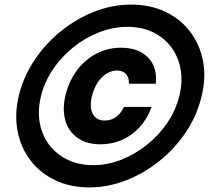

<svg xmlns="http://www.w3.org/2000/svg" viewBox="-20 -705 940 835"><path d="M368.3 110Q285 110 219.2 78.3Q153.3 46.7 111.2 -9.2Q69.2 -65 55.8 -138.3Q42.5 -211.7 63.3 -295Q84.2 -375.8 132.1 -446.7Q180 -517.5 246.7 -570.8Q313.3 -624.2 391.2 -654.6Q469.2 -685 550 -685Q634.2 -685 700 -653.3Q765.8 -621.7 807.9 -565.8Q850 -510 863.3 -436.7Q876.7 -363.3 855 -280Q835 -199.2 787.1 -128.3Q739.2 -57.5 672.5 -4.2Q605.8 49.2 527.5 79.6Q449.2 110 368.3 110ZM385 13.3Q447.5 13.3 507.5 -10.4Q567.5 -34.2 619.2 -75.4Q670.8 -116.7 707.5 -170.8Q744.2 -225 760 -287.5Q775 -350 765.4 -404.2Q755.8 -458.3 724.6 -500Q693.3 -541.7 645 -565Q596.7 -588.3 534.2 -588.3Q472.5 -588.3 412.1 -565Q351.7 -541.7 299.6 -500Q247.5 -458.3 210.8 -404.2Q174.2 -350 158.3 -287.5Q143.3 -225 152.9 -170.8Q162.5 -116.7 193.8 -75.4Q225 -34.2 273.8 -10.4Q322.5 13.3 385 13.3ZM416.7 -77.5Q356.7 -77.5 317.1 -105.4Q277.5 -133.3 263.8 -182.5Q250 -231.7 265.8 -295Q281.7 -355.8 316.2 -401.2Q350.8 -446.7 400 -472.1Q449.2 -497.5 505 -497.5Q582.5 -497.5 623.8 -455Q665 -412.5 657.5 -340.8H540.8Q541.7 -368.3 527.9 -383.3Q514.2 -398.3 489.2 -398.3Q452.5 -398.3 422.5 -367.9Q392.5 -337.5 380 -287.5Q368.3 -239.2 383.3 -210Q398.3 -180.8 435 -180.8Q490.8 -180.8 519.2 -240H639.2Q611.7 -164.2 552.5 -120.8Q493.3 -77.5 416.7 -77.5Z"/></svg>

Font: Funnel Sans Light
Style: Bold Italic
Weight: 700
Italic angle: -14.036°
Version: Version 1.000